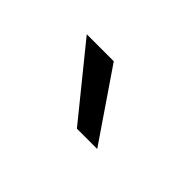

<svg xmlns="http://www.w3.org/2000/svg" viewBox="-35 -859 356 356"><g transform="rotate(45 143.0 -681.5)"><path d="M121.1 -750 214.4 -613.3H161.1L50.3 -750Z"/></g></svg>

Font: Vazirmatn FD ExtraLight
Style: Regular
Weight: 200
Designer: Saber Rastikerdar
Foundry: Saber Rastikerdar
Version: Version 33.003